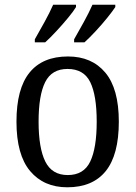

<svg xmlns="http://www.w3.org/2000/svg" viewBox="-20 -786 576 816"><path d="M266 10Q166 10 108 -59Q50 -128 50 -269Q50 -409 105.5 -477.5Q161 -546 269 -546Q370 -546 427.5 -477.5Q485 -409 485 -269Q485 -128 429.5 -59Q374 10 266 10ZM268 -42Q336 -42 363.5 -99.5Q391 -157 391 -269Q391 -381 363.5 -437Q336 -493 267 -493Q200 -493 172 -437Q144 -381 144 -269Q144 -157 172.5 -99.5Q201 -42 268 -42ZM295 -619Q315 -654 336.5 -693Q358 -732 373 -766H470V-756Q459 -739 436 -710.5Q413 -682 386.5 -653.5Q360 -625 339 -606H295ZM128 -619Q148 -654 169.5 -693Q191 -732 206 -766H303V-756Q293 -739 269.5 -710.5Q246 -682 219.5 -653.5Q193 -625 172 -606H128Z"/></svg>

Font: Noto Serif Lao SemCond
Style: Regular
Weight: 400
Width: 4
Designer: Monotype Design Team
Foundry: Monotype Imaging Inc.
Version: Version 2.004; ttfautohint (v1.8.4.7-5d5b)